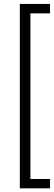

<svg xmlns="http://www.w3.org/2000/svg" viewBox="-20 -832 281 1002"><path d="M241.2 -762.2H138.7V102.1H241.2V150.9H83.5V-811.5H241.2Z"/></svg>

Font: Vazirmatn FD NL ExtraLight
Style: Regular
Weight: 200
Designer: Saber Rastikerdar
Foundry: Saber Rastikerdar
Version: Version 33.003